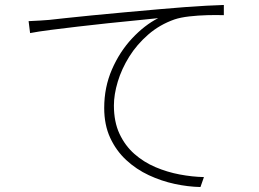

<svg xmlns="http://www.w3.org/2000/svg" viewBox="-20 -731 1040 772"><path d="M95 -646Q123 -647 143 -648.5Q163 -650 178 -651Q196 -653 241.5 -658Q287 -663 348.5 -669Q410 -675 481 -681.5Q552 -688 621 -694Q678 -699 724.5 -702.5Q771 -706 809.5 -708Q848 -710 880 -711V-670Q850 -671 813 -670Q776 -669 741 -665Q706 -661 682 -653Q622 -632 576 -592Q530 -552 499.5 -503Q469 -454 453.5 -402.5Q438 -351 438 -307Q438 -241 460.5 -193Q483 -145 520.5 -112Q558 -79 605 -59Q652 -39 702.5 -29.5Q753 -20 800 -19L786 21Q736 20 682.5 8.5Q629 -3 578.5 -26.5Q528 -50 487.5 -87.5Q447 -125 423 -177Q399 -229 399 -297Q399 -380 430 -451.5Q461 -523 511 -576.5Q561 -630 616 -658Q581 -654 527.5 -649Q474 -644 413.5 -637.5Q353 -631 292.5 -624Q232 -617 182 -610.5Q132 -604 101 -598Z"/></svg>

Font: Noto Sans JP ExtraLight
Style: Regular
Weight: 250
Designer: Ryoko NISHIZUKA  (kana, bopomofo & ideographs); Paul D. Hunt (Latin, Greek & Cyrillic); Sandoll Communications , Soo-you
Foundry: Adobe
Version: Version 2.004-H2;hotconv 1.0.118;makeotfexe 2.5.65603